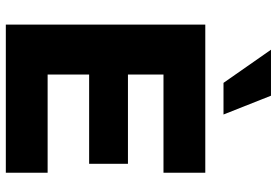

<svg xmlns="http://www.w3.org/2000/svg" viewBox="-162 -766 928 643"><g transform="rotate(90 301.5 -444.0)"><path d="M558 0V-140H229V-279H528V-409H229V-528H558V-668H62V0ZM363 -729 300 -888H146L257 -729Z"/></g></svg>

Font: Celebes ExtraBold
Style: Regular
Weight: 800
Designer: Anugrah Pasau
Foundry: Lafontype
Version: Version 1.000